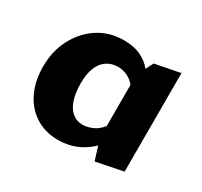

<svg xmlns="http://www.w3.org/2000/svg" viewBox="-103 -570 753 717"><g transform="rotate(30 274.0 -212.0)"><path d="M217 11Q161 11 119 -16Q77 -43 54.5 -90.5Q32 -138 32 -199Q32 -266 60 -319.5Q88 -373 136 -404Q184 -435 246 -435Q288 -435 318 -421Q348 -407 367.5 -382.5Q387 -358 397 -327L361 -285Q346 -312 323.5 -325Q301 -338 276 -338Q248 -338 227 -323.5Q206 -309 195.5 -281.5Q185 -254 185 -217Q185 -175 194.5 -145.5Q204 -116 223 -100Q242 -84 268 -84Q290 -84 314.5 -96Q339 -108 359 -139L401 -101Q380 -67 353 -42Q326 -17 292 -3Q258 11 217 11ZM376 12 349 -74V-347L384 -415L492 -436V-11Z"/></g></svg>

Font: Ysabeau Infant ExtraBold
Style: Regular
Weight: 800
Designer: Christian Thalmann (Catharsis Fonts)
Version: Version 2.001;gftools[0.9.30]; featfreeze: ss01,ss02,lnum